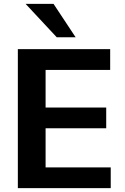

<svg xmlns="http://www.w3.org/2000/svg" viewBox="-20 -973 644 993"><path d="M72.3 -718.8H549.8V-611.3H215.8V-417H529.3V-309.6H215.8V-107.4H552.7V0H72.3ZM112.3 -953.1H256.8L371.1 -780.3H273.4Z"/></svg>

Font: Min Sans Bold
Style: Regular
Weight: 700
Designer: Jinseong-Kim, NotoSansCJK, Nunito
Foundry: Jinseong-Kim
Version: Version 1.400;Glyphs 3.1.2 (3151)